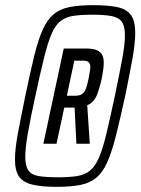

<svg xmlns="http://www.w3.org/2000/svg" viewBox="-20 -716 545 744"><path d="M201 8Q142 8 106 -0.5Q70 -9 54 -31.5Q38 -54 38 -98Q38 -138 49 -197Q60 -256 78 -344Q97 -436 112.5 -499Q128 -562 145.5 -601Q163 -640 187.5 -660.5Q212 -681 249 -688.5Q286 -696 341 -696Q401 -696 436.5 -688Q472 -680 488 -657Q504 -634 504 -589Q504 -549 493.5 -490Q483 -431 465 -344Q445 -252 429 -189Q413 -126 395.5 -87Q378 -48 353.5 -27.5Q329 -7 292 0.5Q255 8 201 8ZM148 -159 227 -528H314Q340 -528 355 -521.5Q370 -515 376 -503Q382 -491 382 -474Q382 -460 380 -446Q378 -432 375 -415Q367 -377 355.5 -348Q344 -319 318 -308L328 -159H276L269 -299H229L199 -159ZM204 -29Q248 -29 277.5 -33.5Q307 -38 327.5 -54Q348 -70 363 -104Q378 -138 392 -196.5Q406 -255 425 -344Q443 -430 453.5 -487Q464 -544 464 -579Q464 -616 451.5 -632.5Q439 -649 411 -654Q383 -659 338 -659Q294 -659 264 -654.5Q234 -650 214 -634Q194 -618 179.5 -584Q165 -550 150.5 -491.5Q136 -433 117 -344Q98 -257 88 -200Q78 -143 78 -108Q78 -72 90.5 -55Q103 -38 131 -33.5Q159 -29 204 -29ZM239 -345H271Q289 -345 298.5 -352Q308 -359 313.5 -374Q319 -389 324 -415Q326 -427 328 -438Q330 -449 330 -457Q330 -469 323.5 -475Q317 -481 300 -481H268Z"/></svg>

Font: Saira ExtraCondensed Medium
Style: Italic
Weight: 500
Width: 2
Italic angle: -12°
Designer: Hector Gatti with collaboration of the Omnibus-Type team
Foundry: Omnibus-Type
Version: Version 1.101